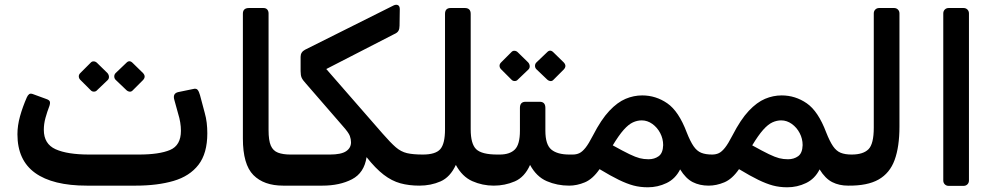

<svg xmlns="http://www.w3.org/2000/svg" viewBox="-20 -784 4228 815"><path d="M349 4Q204 4 129 -50Q54 -104 54 -214Q54 -251 65 -290.5Q76 -330 94 -371Q98 -380 104 -384.5Q110 -389 124 -383L176 -364Q188 -360 191 -354Q194 -348 190 -335Q180 -309 173 -283.5Q166 -258 166 -233Q166 -173 216 -150.5Q266 -128 359 -128H569Q656 -128 702 -147.5Q748 -167 748 -229Q748 -264 736 -302L720 -360Q712 -387 736 -393L799 -406Q813 -410 819 -402.5Q825 -395 829 -380L849 -305Q855 -284 857.5 -262.5Q860 -241 860 -218Q860 -133 822.5 -84.5Q785 -36 716.5 -16Q648 4 556 4ZM392 -401Q387 -395 378.5 -395Q370 -395 364 -402L321 -445Q315 -451 314.5 -459Q314 -467 321 -474L364 -517Q370 -524 378 -523.5Q386 -523 392 -517L436 -474Q442 -467 442.5 -458.5Q443 -450 437 -444ZM544 -401Q538 -394 530 -395Q522 -396 516 -402L471 -445Q465 -451 465 -459.5Q465 -468 471 -474L516 -517Q529 -531 543 -517L587 -474Q601 -459 587 -444Z M1218 4H1182Q1100 4 1055.5 -41Q1011 -86 1011 -196V-726Q1011 -750 1037 -750H1098Q1109 -750 1114.5 -743.5Q1120 -737 1120 -727V-232Q1120 -188 1129.5 -166Q1139 -144 1160 -136Q1181 -128 1213 -128H1233Q1248 -128 1248 -113V-26Q1248 4 1218 4Z M1218 4Q1203 4 1203 -11V-98Q1203 -128 1233 -128H1380Q1428 -128 1449 -142Q1470 -156 1470 -180Q1470 -193 1465 -207Q1460 -221 1435 -249L1278 -430Q1265 -444 1260.5 -454Q1256 -464 1256 -482V-543Q1256 -563 1275 -573L1651 -761Q1662 -766 1669.5 -762Q1677 -758 1677 -745L1676 -675Q1676 -662 1671.5 -653.5Q1667 -645 1653 -639L1365 -491L1604 -217Q1638 -178 1660 -159Q1682 -140 1707.5 -134Q1733 -128 1775 -128Q1790 -128 1790 -113V-26Q1790 4 1760 4Q1716 4 1679.5 -6Q1643 -16 1608.5 -42.5Q1574 -69 1536 -117Q1526 -50 1474 -23Q1422 4 1348 4Z M1760 4Q1745 4 1745 -12V-98Q1745 -128 1775 -128Q1829 -128 1849 -151Q1869 -174 1869 -235V-725Q1869 -750 1893 -750H1953Q1978 -750 1978 -725V-235Q1978 -173 2001.5 -150.5Q2025 -128 2091 -128Q2106 -128 2106 -113V-26Q2106 4 2076 4Q2028 4 1985 -15Q1942 -34 1915 -84Q1891 -32 1850 -14Q1809 4 1760 4Z M2076 4Q2061 4 2061 -12V-98Q2061 -128 2091 -128H2101Q2144 -128 2165.5 -149.5Q2187 -171 2187 -229V-326Q2187 -352 2211 -352H2271Q2295 -352 2295 -326V-229Q2295 -170 2320.5 -149Q2346 -128 2397 -128H2411Q2426 -128 2426 -113V-26Q2426 4 2396 4Q2345 4 2301 -15Q2257 -34 2230 -84Q2207 -32 2165 -14Q2123 4 2076 4ZM2178 -446Q2173 -440 2164.5 -440Q2156 -440 2150 -447L2107 -490Q2101 -496 2100.5 -504Q2100 -512 2107 -519L2150 -562Q2156 -569 2164 -568.5Q2172 -568 2178 -562L2222 -519Q2228 -512 2228.5 -503.5Q2229 -495 2223 -489ZM2330 -446Q2324 -439 2316 -440Q2308 -441 2302 -447L2257 -490Q2251 -496 2251 -504.5Q2251 -513 2257 -519L2302 -562Q2315 -576 2329 -562L2373 -519Q2387 -504 2373 -489Z M2730 11Q2697 11 2669 3.5Q2641 -4 2607 -20.5Q2573 -37 2525 -66Q2496 -24 2462.5 -10Q2429 4 2396 4Q2381 4 2381 -11V-98Q2381 -128 2411 -128Q2427 -128 2439.5 -134Q2452 -140 2465.5 -157Q2479 -174 2497 -209Q2532 -277 2566.5 -313.5Q2601 -350 2635.5 -364.5Q2670 -379 2706 -379Q2764 -379 2812.5 -345.5Q2861 -312 2895 -222Q2910 -184 2924 -163.5Q2938 -143 2956.5 -135.5Q2975 -128 3003 -128Q3018 -128 3018 -113V-26Q3018 4 2988 4Q2950 4 2920.5 -11Q2891 -26 2867 -65Q2847 -25 2809.5 -7Q2772 11 2730 11ZM2733 -108Q2758 -108 2776 -121Q2794 -134 2795 -168Q2795 -195 2782.5 -219Q2770 -243 2749 -258Q2728 -273 2704 -273Q2685 -273 2666.5 -264.5Q2648 -256 2627.5 -233Q2607 -210 2581 -167Q2626 -142 2652 -129.5Q2678 -117 2695.5 -112.5Q2713 -108 2733 -108Z M3322 11Q3289 11 3261 3.5Q3233 -4 3199 -20.5Q3165 -37 3117 -66Q3088 -24 3054.5 -10Q3021 4 2988 4Q2973 4 2973 -11V-98Q2973 -128 3003 -128Q3019 -128 3031.5 -134Q3044 -140 3057.5 -157Q3071 -174 3089 -209Q3124 -277 3158.5 -313.5Q3193 -350 3227.5 -364.5Q3262 -379 3298 -379Q3356 -379 3404.5 -345.5Q3453 -312 3487 -222Q3502 -184 3516 -163.5Q3530 -143 3548.5 -135.5Q3567 -128 3595 -128Q3610 -128 3610 -113V-26Q3610 4 3580 4Q3542 4 3512.5 -11Q3483 -26 3459 -65Q3439 -25 3401.5 -7Q3364 11 3322 11ZM3325 -108Q3350 -108 3368 -121Q3386 -134 3387 -168Q3387 -195 3374.5 -219Q3362 -243 3341 -258Q3320 -273 3296 -273Q3277 -273 3258.5 -264.5Q3240 -256 3219.5 -233Q3199 -210 3173 -167Q3218 -142 3244 -129.5Q3270 -117 3287.5 -112.5Q3305 -108 3325 -108Z M3580 4Q3565 4 3565 -11V-98Q3565 -128 3595 -128Q3644 -128 3666.5 -150.5Q3689 -173 3689 -242V-727Q3689 -737 3695.5 -743.5Q3702 -750 3712 -750H3775Q3785 -750 3791.5 -743.5Q3798 -737 3798 -727V-247Q3798 -161 3777.5 -105Q3757 -49 3709.5 -22Q3662 5 3580 4Z M4007 5Q3997 5 3990.5 -1.5Q3984 -8 3984 -18V-727Q3984 -737 3990.5 -743.5Q3997 -750 4007 -750H4070Q4080 -750 4086.5 -743.5Q4093 -737 4093 -727V-18Q4093 -8 4086.5 -1.5Q4080 5 4070 5Z"/></svg>

Font: Rubik Medium
Style: Regular
Weight: 500
Designer: Hubert and Fischer
Foundry: Hubert and Fischer
Version: Version 2.300; ttfautohint (v1.8.4.7-5d5b);gftools[0.9.30]